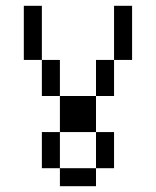

<svg xmlns="http://www.w3.org/2000/svg" viewBox="-20 -645 540 665"><path d="M187.5 -62.5V0H312.5V-62.5ZM187.5 -62.5Q187.5 -62.5 187.5 -187.5H125Q125 -187.5 125 -62.5ZM312.5 -62.5H375Q375 -62.5 375 -187.5H312.5Q312.5 -187.5 312.5 -62.5ZM187.5 -187.5H312.5Q312.5 -187.5 312.5 -312.5H187.5Q187.5 -312.5 187.5 -187.5ZM187.5 -312.5Q187.5 -312.5 187.5 -437.5H125Q125 -437.5 125 -312.5ZM312.5 -312.5H375Q375 -312.5 375 -437.5H312.5Q312.5 -437.5 312.5 -312.5ZM125 -437.5V-625H62.5V-437.5ZM375 -437.5H437.5V-625H375Z"/></svg>

Font: CalcUnifontExMono
Style: Regular
Weight: 500
Version: Version 15.0.06